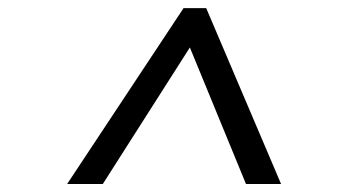

<svg xmlns="http://www.w3.org/2000/svg" viewBox="-20 -731 835 476"><path d="M146.5 -274.9 435.1 -710.9H491.2L676.8 -274.9H589.8L450.7 -613.3L234.9 -274.9Z"/></svg>

Font: Ride
Style: Italic
Weight: 400
Version: Version 3.000